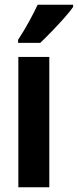

<svg xmlns="http://www.w3.org/2000/svg" viewBox="-20 -786 327 806"><path d="M187 0H57V-547H187ZM287 -757Q274 -738 250 -711Q226 -684 199 -656Q172 -628 149 -606H56V-619Q82 -659 102 -695.5Q122 -732 138 -766H287Z"/></svg>

Font: Noto Sans Thai ExtCond
Style: Bold
Weight: 700
Width: 2
Designer: Monotype Design Team
Foundry: Monotype Imaging Inc.
Version: Version 2.002; ttfautohint (v1.8.4.7-5d5b)